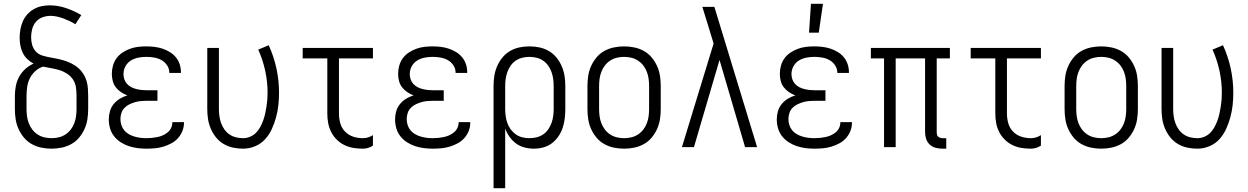

<svg xmlns="http://www.w3.org/2000/svg" viewBox="-20 -771 6540 1006"><path d="M250 8Q223 8 196.5 2.5Q170 -3 146.5 -16Q123 -29 105.5 -50Q88 -71 77 -95.5Q66 -120 62 -146.5Q58 -173 58 -200V-269Q58 -295 63 -320.5Q68 -346 80.5 -369Q93 -392 112.5 -409.5Q132 -427 156 -438Q138 -447 123 -461.5Q108 -476 99 -494.5Q90 -513 86.5 -533.5Q83 -554 83 -574Q83 -596 87 -617.5Q91 -639 99.5 -659Q108 -679 123 -695.5Q138 -712 157 -723Q176 -734 197.5 -738.5Q219 -743 240 -743Q284 -743 326.5 -728.5Q369 -714 406 -692L375 -644Q361 -653 345 -660.5Q329 -668 313 -674Q297 -680 279.5 -684Q262 -688 245 -688Q224 -688 203 -680.5Q182 -673 168 -656.5Q154 -640 148.5 -618.5Q143 -597 143 -576Q143 -556 148.5 -536Q154 -516 168 -501Q182 -486 201.5 -480Q221 -474 241 -470.5Q261 -467 280.5 -463Q300 -459 319 -453Q338 -447 356.5 -437.5Q375 -428 390 -415Q405 -402 416 -385Q427 -368 433 -348.5Q439 -329 440.5 -309Q442 -289 442 -269V-200Q442 -173 438 -146.5Q434 -120 423 -95.5Q412 -71 394.5 -50Q377 -29 353.5 -16Q330 -3 303.5 2.5Q277 8 250 8ZM250 -47Q269 -47 288 -51.5Q307 -56 323 -66.5Q339 -77 350.5 -92Q362 -107 369 -125Q376 -143 378.5 -162Q381 -181 381 -200V-269Q381 -291 378 -313Q375 -335 363 -353.5Q351 -372 332 -384.5Q313 -397 292 -403.5Q271 -410 249.5 -413.5Q228 -417 206 -422Q183 -415 165 -398.5Q147 -382 136.5 -361Q126 -340 122.5 -316Q119 -292 119 -269V-200Q119 -181 121.5 -162Q124 -143 131 -125Q138 -107 149.5 -92Q161 -77 177 -66.5Q193 -56 212 -51.5Q231 -47 250 -47Z M747 8Q724 8 700.5 5Q677 2 654.5 -5.5Q632 -13 612 -26Q592 -39 577.5 -57.5Q563 -76 556.5 -99Q550 -122 550 -146Q550 -167 556 -188Q562 -209 575.5 -225.5Q589 -242 607.5 -253.5Q626 -265 647 -271Q629 -278 613.5 -288.5Q598 -299 586.5 -314Q575 -329 570.5 -347.5Q566 -366 566 -384Q566 -406 572 -427.5Q578 -449 591 -466.5Q604 -484 622.5 -496Q641 -508 661.5 -515.5Q682 -523 703.5 -525.5Q725 -528 747 -528Q768 -528 789 -525.5Q810 -523 830 -516.5Q850 -510 868.5 -499Q887 -488 900.5 -472Q914 -456 921 -435.5Q928 -415 928 -394V-389H867V-392Q867 -412 855 -429.5Q843 -447 825.5 -456.5Q808 -466 787.5 -469.5Q767 -473 747 -473Q726 -473 705 -469Q684 -465 666 -454Q648 -443 637.5 -424Q627 -405 627 -383Q627 -369 631.5 -355.5Q636 -342 645.5 -331.5Q655 -321 667.5 -314.5Q680 -308 694 -304.5Q708 -301 722 -299.5Q736 -298 750 -298H805V-243H750Q734 -243 718 -241.5Q702 -240 687 -235.5Q672 -231 657.5 -224Q643 -217 632 -205.5Q621 -194 616 -178.5Q611 -163 611 -147Q611 -131 616 -115.5Q621 -100 631 -88Q641 -76 655 -68Q669 -60 684.5 -55.5Q700 -51 715.5 -49Q731 -47 747 -47Q762 -47 776.5 -48.5Q791 -50 805.5 -53Q820 -56 833.5 -62Q847 -68 858.5 -77.5Q870 -87 876.5 -100.5Q883 -114 883 -129V-131H944V-128Q944 -105 935.5 -84Q927 -63 912 -46.5Q897 -30 877 -19.5Q857 -9 835.5 -2.5Q814 4 791.5 6Q769 8 747 8Z M1254 8Q1227 8 1201 2.5Q1175 -3 1152 -16.5Q1129 -30 1112 -51Q1095 -72 1084.5 -96.5Q1074 -121 1070 -147Q1066 -173 1066 -200V-520H1127V-200Q1127 -181 1129.5 -162.5Q1132 -144 1138.5 -126Q1145 -108 1156 -92.5Q1167 -77 1182.5 -66.5Q1198 -56 1216.5 -51.5Q1235 -47 1254 -47Q1273 -47 1290.5 -54.5Q1308 -62 1321 -75Q1334 -88 1343 -104.5Q1352 -121 1358.5 -138.5Q1365 -156 1369 -174Q1373 -192 1376 -210.5Q1379 -229 1380.5 -247.5Q1382 -266 1382 -285Q1382 -343 1369.5 -400.5Q1357 -458 1333 -511L1388 -534Q1415 -475 1428.5 -412Q1442 -349 1442 -285Q1442 -252 1438.5 -220Q1435 -188 1426.5 -156.5Q1418 -125 1404.5 -95.5Q1391 -66 1369.5 -42Q1348 -18 1317 -5Q1286 8 1254 8Z M1881 8Q1856 8 1831.5 4Q1807 0 1784.5 -11Q1762 -22 1744 -40Q1726 -58 1715 -80Q1704 -102 1699.5 -126.5Q1695 -151 1695 -176V-465H1566V-520H1934V-465H1756V-176Q1756 -150 1763 -125Q1770 -100 1788 -81.5Q1806 -63 1830.5 -55Q1855 -47 1881 -47Q1895 -47 1908.5 -51Q1922 -55 1934 -63V-8Q1922 0 1908.5 4Q1895 8 1881 8Z M2247 8Q2224 8 2200.5 5Q2177 2 2154.5 -5.5Q2132 -13 2112 -26Q2092 -39 2077.5 -57.5Q2063 -76 2056.5 -99Q2050 -122 2050 -146Q2050 -167 2056 -188Q2062 -209 2075.5 -225.5Q2089 -242 2107.5 -253.5Q2126 -265 2147 -271Q2129 -278 2113.5 -288.5Q2098 -299 2086.5 -314Q2075 -329 2070.5 -347.5Q2066 -366 2066 -384Q2066 -406 2072 -427.5Q2078 -449 2091 -466.5Q2104 -484 2122.5 -496Q2141 -508 2161.5 -515.5Q2182 -523 2203.5 -525.5Q2225 -528 2247 -528Q2268 -528 2289 -525.5Q2310 -523 2330 -516.5Q2350 -510 2368.5 -499Q2387 -488 2400.5 -472Q2414 -456 2421 -435.5Q2428 -415 2428 -394V-389H2367V-392Q2367 -412 2355 -429.5Q2343 -447 2325.5 -456.5Q2308 -466 2287.5 -469.5Q2267 -473 2247 -473Q2226 -473 2205 -469Q2184 -465 2166 -454Q2148 -443 2137.5 -424Q2127 -405 2127 -383Q2127 -369 2131.5 -355.5Q2136 -342 2145.5 -331.5Q2155 -321 2167.5 -314.5Q2180 -308 2194 -304.5Q2208 -301 2222 -299.5Q2236 -298 2250 -298H2305V-243H2250Q2234 -243 2218 -241.5Q2202 -240 2187 -235.5Q2172 -231 2157.5 -224Q2143 -217 2132 -205.5Q2121 -194 2116 -178.5Q2111 -163 2111 -147Q2111 -131 2116 -115.5Q2121 -100 2131 -88Q2141 -76 2155 -68Q2169 -60 2184.5 -55.5Q2200 -51 2215.5 -49Q2231 -47 2247 -47Q2262 -47 2276.5 -48.5Q2291 -50 2305.5 -53Q2320 -56 2333.5 -62Q2347 -68 2358.5 -77.5Q2370 -87 2376.5 -100.5Q2383 -114 2383 -129V-131H2444V-128Q2444 -105 2435.5 -84Q2427 -63 2412 -46.5Q2397 -30 2377 -19.5Q2357 -9 2335.5 -2.5Q2314 4 2291.5 6Q2269 8 2247 8Z M2566 215V-320Q2566 -347 2570 -373Q2574 -399 2584.5 -423.5Q2595 -448 2612 -469Q2629 -490 2652 -503.5Q2675 -517 2701 -522.5Q2727 -528 2754 -528Q2781 -528 2807 -522.5Q2833 -517 2856 -503.5Q2879 -490 2896 -469Q2913 -448 2923.5 -423.5Q2934 -399 2938 -373Q2942 -347 2942 -320V-200Q2942 -175 2939 -150Q2936 -125 2928 -101Q2920 -77 2905.5 -56Q2891 -35 2871 -20Q2851 -5 2826.5 1.5Q2802 8 2777 8Q2752 8 2727.5 1.5Q2703 -5 2683.5 -19.5Q2664 -34 2649.5 -54.5Q2635 -75 2627 -98V215ZM2754 -47Q2773 -47 2791.5 -51.5Q2810 -56 2825.5 -66.5Q2841 -77 2852 -92.5Q2863 -108 2869.5 -126Q2876 -144 2878.5 -162.5Q2881 -181 2881 -200V-320Q2881 -339 2878.5 -357.5Q2876 -376 2869.5 -394Q2863 -412 2852 -427.5Q2841 -443 2825.5 -453.5Q2810 -464 2791.5 -468.5Q2773 -473 2754 -473Q2735 -473 2716.5 -468.5Q2698 -464 2682.5 -453.5Q2667 -443 2656 -427.5Q2645 -412 2638.5 -394Q2632 -376 2629.5 -357.5Q2627 -339 2627 -320V-200Q2627 -181 2629.5 -162.5Q2632 -144 2638.5 -126Q2645 -108 2656 -93Q2667 -78 2682.5 -67Q2698 -56 2716.5 -51.5Q2735 -47 2754 -47Z M3250 8Q3223 8 3196.5 2.5Q3170 -3 3146.5 -16Q3123 -29 3105.5 -50Q3088 -71 3077 -95.5Q3066 -120 3062 -146.5Q3058 -173 3058 -200V-320Q3058 -347 3062 -373.5Q3066 -400 3077 -424.5Q3088 -449 3105.5 -470Q3123 -491 3146.5 -504Q3170 -517 3196.5 -522.5Q3223 -528 3250 -528Q3277 -528 3303.5 -522.5Q3330 -517 3353.5 -504Q3377 -491 3394.5 -470Q3412 -449 3423 -424.5Q3434 -400 3438 -373.5Q3442 -347 3442 -320V-200Q3442 -173 3438 -146.5Q3434 -120 3423 -95.5Q3412 -71 3394.5 -50Q3377 -29 3353.5 -16Q3330 -3 3303.5 2.5Q3277 8 3250 8ZM3250 -47Q3269 -47 3288 -51.5Q3307 -56 3323 -66.5Q3339 -77 3350.5 -92Q3362 -107 3369 -125Q3376 -143 3378.5 -162Q3381 -181 3381 -200V-320Q3381 -339 3378.5 -358Q3376 -377 3369 -395Q3362 -413 3350.5 -428Q3339 -443 3323 -453.5Q3307 -464 3288 -468.5Q3269 -473 3250 -473Q3231 -473 3212 -468.5Q3193 -464 3177 -453.5Q3161 -443 3149.5 -428Q3138 -413 3131 -395Q3124 -377 3121.5 -358Q3119 -339 3119 -320V-200Q3119 -181 3121.5 -162Q3124 -143 3131 -125Q3138 -107 3149.5 -92Q3161 -77 3177 -66.5Q3193 -56 3212 -51.5Q3231 -47 3250 -47Z M3553 0 3719 -543 3693 -628Q3685 -655 3676.5 -681.5Q3668 -708 3660 -735H3723L3947 0H3884L3750 -457L3616 0Z M4247 8Q4224 8 4200.5 5Q4177 2 4154.5 -5.5Q4132 -13 4112 -26Q4092 -39 4077.5 -57.5Q4063 -76 4056.5 -99Q4050 -122 4050 -146Q4050 -167 4056 -188Q4062 -209 4075.5 -225.5Q4089 -242 4107.5 -253.5Q4126 -265 4147 -271Q4129 -278 4113.5 -288.5Q4098 -299 4086.5 -314Q4075 -329 4070.5 -347.5Q4066 -366 4066 -384Q4066 -406 4072 -427.5Q4078 -449 4091 -466.5Q4104 -484 4122.5 -496Q4141 -508 4161.5 -515.5Q4182 -523 4203.5 -525.5Q4225 -528 4247 -528Q4268 -528 4289 -525.5Q4310 -523 4330 -516.5Q4350 -510 4368.5 -499Q4387 -488 4400.5 -472Q4414 -456 4421 -435.5Q4428 -415 4428 -394V-389H4367V-392Q4367 -412 4355 -429.5Q4343 -447 4325.5 -456.5Q4308 -466 4287.5 -469.5Q4267 -473 4247 -473Q4226 -473 4205 -469Q4184 -465 4166 -454Q4148 -443 4137.5 -424Q4127 -405 4127 -383Q4127 -369 4131.5 -355.5Q4136 -342 4145.5 -331.5Q4155 -321 4167.5 -314.5Q4180 -308 4194 -304.5Q4208 -301 4222 -299.5Q4236 -298 4250 -298H4305V-243H4250Q4234 -243 4218 -241.5Q4202 -240 4187 -235.5Q4172 -231 4157.5 -224Q4143 -217 4132 -205.5Q4121 -194 4116 -178.5Q4111 -163 4111 -147Q4111 -131 4116 -115.5Q4121 -100 4131 -88Q4141 -76 4155 -68Q4169 -60 4184.5 -55.5Q4200 -51 4215.5 -49Q4231 -47 4247 -47Q4262 -47 4276.5 -48.5Q4291 -50 4305.5 -53Q4320 -56 4333.5 -62Q4347 -68 4358.5 -77.5Q4370 -87 4376.5 -100.5Q4383 -114 4383 -129V-131H4444V-128Q4444 -105 4435.5 -84Q4427 -63 4412 -46.5Q4397 -30 4377 -19.5Q4357 -9 4335.5 -2.5Q4314 4 4291.5 6Q4269 8 4247 8ZM4219 -600 4229 -751H4292L4270 -600Z M4938 8H4918Q4900 8 4882.5 3.5Q4865 -1 4852 -13Q4839 -25 4833 -42Q4827 -59 4827 -77V-465H4673V0H4612V-465H4543V-520H4957V-465H4888V-77Q4888 -71 4889.5 -65Q4891 -59 4895.5 -55Q4900 -51 4906 -49Q4912 -47 4918 -47H4938Z M5381 8Q5356 8 5331.5 4Q5307 0 5284.5 -11Q5262 -22 5244 -40Q5226 -58 5215 -80Q5204 -102 5199.5 -126.5Q5195 -151 5195 -176V-465H5066V-520H5434V-465H5256V-176Q5256 -150 5263 -125Q5270 -100 5288 -81.5Q5306 -63 5330.5 -55Q5355 -47 5381 -47Q5395 -47 5408.5 -51Q5422 -55 5434 -63V-8Q5422 0 5408.5 4Q5395 8 5381 8Z M5750 8Q5723 8 5696.5 2.5Q5670 -3 5646.5 -16Q5623 -29 5605.5 -50Q5588 -71 5577 -95.5Q5566 -120 5562 -146.5Q5558 -173 5558 -200V-320Q5558 -347 5562 -373.5Q5566 -400 5577 -424.5Q5588 -449 5605.5 -470Q5623 -491 5646.5 -504Q5670 -517 5696.5 -522.5Q5723 -528 5750 -528Q5777 -528 5803.5 -522.5Q5830 -517 5853.5 -504Q5877 -491 5894.5 -470Q5912 -449 5923 -424.5Q5934 -400 5938 -373.5Q5942 -347 5942 -320V-200Q5942 -173 5938 -146.5Q5934 -120 5923 -95.5Q5912 -71 5894.5 -50Q5877 -29 5853.5 -16Q5830 -3 5803.5 2.5Q5777 8 5750 8ZM5750 -47Q5769 -47 5788 -51.5Q5807 -56 5823 -66.5Q5839 -77 5850.5 -92Q5862 -107 5869 -125Q5876 -143 5878.5 -162Q5881 -181 5881 -200V-320Q5881 -339 5878.5 -358Q5876 -377 5869 -395Q5862 -413 5850.5 -428Q5839 -443 5823 -453.5Q5807 -464 5788 -468.5Q5769 -473 5750 -473Q5731 -473 5712 -468.5Q5693 -464 5677 -453.5Q5661 -443 5649.5 -428Q5638 -413 5631 -395Q5624 -377 5621.5 -358Q5619 -339 5619 -320V-200Q5619 -181 5621.5 -162Q5624 -143 5631 -125Q5638 -107 5649.5 -92Q5661 -77 5677 -66.5Q5693 -56 5712 -51.5Q5731 -47 5750 -47Z M6254 8Q6227 8 6201 2.5Q6175 -3 6152 -16.5Q6129 -30 6112 -51Q6095 -72 6084.5 -96.5Q6074 -121 6070 -147Q6066 -173 6066 -200V-520H6127V-200Q6127 -181 6129.5 -162.5Q6132 -144 6138.5 -126Q6145 -108 6156 -92.5Q6167 -77 6182.5 -66.5Q6198 -56 6216.5 -51.5Q6235 -47 6254 -47Q6273 -47 6290.5 -54.5Q6308 -62 6321 -75Q6334 -88 6343 -104.5Q6352 -121 6358.5 -138.5Q6365 -156 6369 -174Q6373 -192 6376 -210.5Q6379 -229 6380.5 -247.5Q6382 -266 6382 -285Q6382 -343 6369.5 -400.5Q6357 -458 6333 -511L6388 -534Q6415 -475 6428.5 -412Q6442 -349 6442 -285Q6442 -252 6438.5 -220Q6435 -188 6426.5 -156.5Q6418 -125 6404.5 -95.5Q6391 -66 6369.5 -42Q6348 -18 6317 -5Q6286 8 6254 8Z"/></svg>

Font: Iosevka Light
Style: Regular
Weight: 300
Monospace: yes
Designer: Belleve Invis
Foundry: Belleve Invis
Version: Version 32.5.0; ttfautohint (v1.8.4)